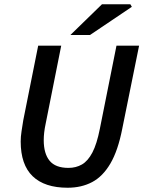

<svg xmlns="http://www.w3.org/2000/svg" viewBox="-20 -868 672 900"><path d="M297 12Q189 12 133 -42Q77 -96 77 -205Q77 -227 81 -253Q85 -279 89 -304L159 -654H267L194 -288Q185 -246 185 -211Q185 -148 212.5 -114.5Q240 -81 301 -81Q336 -81 364 -97Q392 -113 413 -153Q434 -193 448 -264L526 -654H632L553 -264Q533 -162 497.5 -101.5Q462 -41 412 -14.5Q362 12 297 12ZM310 -704 458 -848H591L598 -836L402 -704Z"/></svg>

Font: Source Sans 3 Semibold
Style: Italic
Weight: 600
Italic angle: -11°
Designer: Paul D. Hunt
Foundry: Adobe
Version: Version 3.052;hotconv 1.1.0;makeotfexe 2.6.0